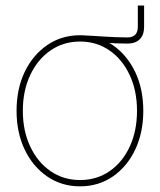

<svg xmlns="http://www.w3.org/2000/svg" viewBox="-20 -656 570 685"><path d="M265.1 -510.3V-530.3Q286.6 -529.8 307.6 -528.3Q328.6 -526.9 349.9 -525.6Q371.1 -524.4 392.3 -523.4Q413.6 -522.5 434.1 -522.5Q471.7 -522.5 471.7 -560.1V-636.2H494.1V-560.1Q494.1 -531.2 478.5 -515.9Q462.9 -500.5 434.1 -500.5Q392.1 -500.5 349.9 -504.2Q307.6 -507.8 265.1 -510.3ZM265.6 8.8Q199.7 8.8 148.4 -26.4Q97.2 -61.5 68.1 -122.3Q39.1 -183.1 39.1 -260.7Q39.1 -338.9 68.1 -399.4Q97.2 -460 148.4 -495.1Q199.7 -530.3 265.6 -530.3Q331.5 -530.3 382.3 -495.1Q433.1 -460 462.2 -399.4Q491.2 -338.9 491.2 -260.7Q491.2 -183.1 462.4 -122.3Q433.6 -61.5 382.6 -26.4Q331.5 8.8 265.6 8.8ZM265.6 -13.7Q325.2 -13.7 371.1 -45.4Q417 -77.1 442.9 -133.1Q468.8 -189 468.8 -260.7Q468.8 -332.5 442.6 -388.4Q416.5 -444.3 370.6 -476.1Q324.7 -507.8 265.6 -507.8Q206.5 -507.8 160.4 -476.1Q114.3 -444.3 87.9 -388.4Q61.5 -332.5 61.5 -260.7Q61.5 -189 87.9 -133.1Q114.3 -77.1 160.4 -45.4Q206.5 -13.7 265.6 -13.7Z"/></svg>

Font: Inter 28pt Thin
Style: Regular
Weight: 250
Designer: Rasmus Andersson
Foundry: rsms
Version: Version 4.001;git-66647c0bb